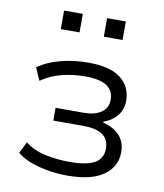

<svg xmlns="http://www.w3.org/2000/svg" viewBox="-82 -782 733 857"><g transform="rotate(10 285.0 -353.5)"><path d="M280 8Q211 8 148.5 -9Q86 -26 52 -55L78 -107Q115 -77 169 -65.5Q223 -54 278 -54Q359 -54 394.5 -75Q430 -96 430 -140Q430 -183 400 -203Q370 -223 314 -223H177V-281H305Q354 -281 383.5 -301Q413 -321 413 -360Q413 -400 381.5 -421Q350 -442 284 -442Q230 -442 179 -429.5Q128 -417 85 -387L60 -444Q104 -475 163.5 -490Q223 -505 287 -505Q386 -505 434 -467.5Q482 -430 482 -365Q482 -329 460.5 -300.5Q439 -272 398 -257V-253Q433 -244 455.5 -227.5Q478 -211 489 -188.5Q500 -166 500 -136Q500 -71 445 -31.5Q390 8 280 8ZM334 -631V-715H419V-631ZM139 -631V-715H224V-631Z"/></g></svg>

Font: Nunito Sans 6pt Light
Style: Regular
Weight: 300
Version: Version 3.101;gftools[0.9.27]